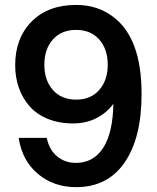

<svg xmlns="http://www.w3.org/2000/svg" viewBox="-20 -752 643 784"><path d="M291 -731.9Q380.4 -731.9 444.8 -681.2Q558.1 -594.2 558.1 -368.2Q558.1 -189 488.8 -88.4Q419.4 12.2 291 12.2Q199.2 12.2 134.8 -42Q70.3 -96.2 56.2 -189H170.9Q181.2 -139.6 213.4 -113.3Q245.6 -86.9 290 -86.9Q361.8 -86.9 401.4 -148.2Q440.9 -209.5 442.9 -328.1Q415 -290.5 373 -269.3Q331.1 -248 278.8 -248Q220.7 -248 174.8 -266.8Q128.9 -285.6 100.3 -318.6Q71.8 -351.6 56.9 -394Q42 -436.5 42 -485.8Q42 -596.2 109.1 -664.1Q176.3 -731.9 291 -731.9ZM291 -345.2Q350.6 -345.2 385.3 -384.8Q419.9 -424.3 419.9 -487.8Q419.9 -551.3 385.3 -590.6Q350.6 -629.9 291 -629.9Q230.5 -629.9 195.8 -590.6Q161.1 -551.3 161.1 -487.8Q161.1 -424.3 195.8 -384.8Q230.5 -345.2 291 -345.2Z"/></svg>

Font: Aspekta 550
Style: Regular
Weight: 550
Designer: Ivo Dolenc
Version: Version 2.000